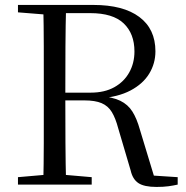

<svg xmlns="http://www.w3.org/2000/svg" viewBox="-20 -748 755 778"><path d="M52.8 0V-30.1L190.9 -42.1H212.9L351.6 -30.1V0ZM155.3 0Q157.3 -83.6 157.4 -167.7Q157.5 -251.7 157.5 -336.8V-391.1Q157.5 -476.1 157.4 -560.4Q157.3 -644.8 155.3 -728H247.9Q245.7 -645.2 245.2 -558.2Q244.7 -471.2 244.7 -366V-345.7Q244.7 -254.7 245.2 -169.4Q245.7 -84.1 247.9 0ZM614.2 9.5Q564.2 9.5 540.8 -6.1Q517.4 -21.7 509.4 -57.5L459.1 -227.8Q448.1 -269.6 432.9 -294.3Q417.8 -318.9 391.7 -330Q365.7 -341.2 321.1 -341.2H202.6V-372.6H347.7Q403.7 -372.6 443.3 -394.7Q482.8 -416.8 503.8 -454.7Q524.8 -492.6 524.8 -539.4Q524.8 -611.8 481.1 -653.3Q437.4 -694.8 345.6 -694.8H202.2V-728H358.6Q479.3 -728 544.5 -679.3Q609.8 -630.6 609.8 -540Q609.8 -490.9 584.6 -449.5Q559.4 -408.1 508.7 -381.3Q457.9 -354.5 381.6 -349.3V-358.9Q435.9 -355.1 467.3 -339.7Q498.7 -324.4 516.6 -295.8Q534.5 -267.3 546.8 -223L609.1 -17.7L568.4 -38.7L700 -30.1V0Q683.2 3.8 662.6 6.7Q641.9 9.5 614.2 9.5ZM52.8 -698V-728H202.2V-686.9H190.9Z"/></svg>

Font: Noto Serif KR ExtraLight
Style: Regular
Weight: 200
Designer: Ryoko NISHIZUKA 西塚涼子 (kana & ideographs); Frank Grießhammer (Latin, Greek & Cyrillic); Wenlong ZHANG 张文龙 (bopomofo); San
Foundry: Adobe
Version: Version 2.002-H1;hotconv 1.1.0;makeotfexe 2.6.0